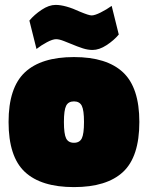

<svg xmlns="http://www.w3.org/2000/svg" viewBox="-20 -751 604 784"><path d="M15 -253Q15 -393 81.5 -455.5Q148 -518 282 -518Q416 -518 482.5 -455.5Q549 -393 549 -253Q549 -111 482.5 -49Q416 13 282 13Q148 13 81.5 -49Q15 -111 15 -253ZM323 -253Q323 -301 314 -319Q305 -337 282 -337Q259 -337 250 -319Q241 -301 241 -253Q241 -204 250 -186Q259 -168 282 -168Q305 -168 314 -186Q323 -204 323 -253ZM267 -573Q262 -575 242 -583Q222 -591 209 -591Q195 -591 171.5 -578.5Q148 -566 129 -551L100 -667Q120 -691 150 -711Q180 -731 207 -731Q247 -731 307 -703Q343 -688 354 -688Q367 -688 391 -700Q415 -712 436 -727L465 -610Q445 -586 415 -566.5Q385 -547 358 -547Q339 -547 318.5 -553.5Q298 -560 267 -573Z"/></svg>

Font: Cairo Black
Style: Regular
Weight: 900
Designer: Mohamed Gaber, Accademia di Belle Arti di Urbino and others
Foundry: Kief Type Foundry, Accademia di Belle Arti di Urbino and others
Version: Version 3.011